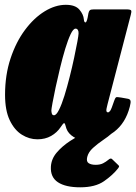

<svg xmlns="http://www.w3.org/2000/svg" viewBox="-20 -559 566 798"><path d="M519.5 -115.5Q502 -47.5 454.5 -11.2Q407 25 341.5 25Q310 25 286.8 10.8Q263.5 -3.5 256 -24.5Q254 -30.5 253.2 -33.8Q252.5 -37 251.5 -39.5Q248.5 -49.5 244.8 -46.8Q241 -44 232 -30.5Q217 -8 192.5 6Q168 20 135.5 20Q101.5 20 70.8 0.8Q40 -18.5 20.5 -59.2Q1 -100 1 -165Q1 -247.5 23.8 -316Q46.5 -384.5 83.8 -434.5Q121 -484.5 165.5 -511.8Q210 -539 253.5 -539Q293 -539 310 -519Q327 -499 328.5 -478.5Q329.5 -466.5 334.8 -465.8Q340 -465 344.5 -487L347.5 -504Q349.5 -513 353.5 -516.5Q357.5 -520 370 -520H504.5Q522.5 -520 525 -515.5Q527.5 -511 523.5 -497L427 -126Q426 -121.5 424 -113.2Q422 -105 422 -101Q422 -92 429 -92Q433 -92 438 -98.5Q443 -105 454.5 -140Q458.5 -151.5 461.8 -154.2Q465 -157 483.5 -153.5L511.5 -148.5Q520 -147 522.2 -140.8Q524.5 -134.5 519.5 -115.5ZM306.5 -420Q307 -428.5 303.8 -434.2Q300.5 -440 294 -440Q284.5 -440 273.5 -416.8Q262.5 -393.5 251.2 -356.5Q240 -319.5 229.8 -277.2Q219.5 -235 211.2 -196.2Q203 -157.5 198.2 -131.2Q193.5 -105 193.5 -100Q193.5 -93.5 195.5 -86.8Q197.5 -80 204.5 -80Q214 -80 225.2 -102.5Q236.5 -125 247.8 -161.2Q259 -197.5 269.5 -239Q280 -280.5 288.2 -319.2Q296.5 -358 301.5 -385.5Q306.5 -413 306.5 -420ZM313.5 219.5Q252.5 219.5 220.8 198.5Q189 177.5 191.5 133.5Q193.5 101 216 74.8Q238.5 48.5 271 27.2Q303.5 6 336.8 -11Q370 -28 393 -41.5Q402.5 -47 414.5 -40.8Q426.5 -34.5 429.5 -31.5Q441.5 -20 446.8 -15.8Q452 -11.5 444.5 -4.5Q430 8.5 407.8 23.5Q385.5 38.5 366.5 55.8Q347.5 73 342.5 93.5Q338 112.5 348.5 119.2Q359 126 377.5 126Q396 126 408.2 119.8Q420.5 113.5 430 105.5Q440 96.5 445.5 102L471.5 127Q475.5 130.5 475 133Q474.5 135.5 470.5 141Q449 168.5 412.5 194Q376 219.5 313.5 219.5Z"/></svg>

Font: Besley* Condensed Fatface
Style: Italic
Weight: 900
Width: 3
Italic angle: -13°
Designer: Owen Earl
Foundry: indestructible type*
Version: Version 3.000; ttfautohint (v1.8.3)